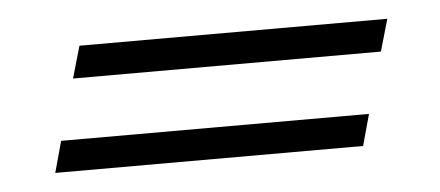

<svg xmlns="http://www.w3.org/2000/svg" viewBox="-28 -340 575 251"><g transform="rotate(-5 259.5 -214.5)"><path d="M70.2 -254 82.3 -296H486.3L474.2 -254ZM36.3 -133.1 47.6 -174.2H451.6L440.3 -133.1Z"/></g></svg>

Font: Playfair 9pt
Style: Bold Italic
Weight: 700
Italic angle: -15.6°
Designer: Claus Eggers Sørensen
Foundry: Claus Eggers Sørensen
Version: Version 2.203